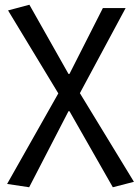

<svg xmlns="http://www.w3.org/2000/svg" viewBox="-20 -577 585 810"><path d="M103 213 269 -108H273L456 213L545 190L317 -184L510 -543H414L273 -265H269L104 -557L14 -533L226 -183L10 199Z"/></svg>

Font: Microsoft YaHei
Style: Regular
Weight: 400
Designer: Ryoko NISHIZUKA 西塚涼子 (kana, bopomofo & ideographs); Paul D. Hunt (Latin, Greek & Cyrillic); Sandoll Communications 산돌커뮤니
Foundry: Adobe
Version: Version 2.001;hotconv 1.0.111;makeotfexe 2.5.65597